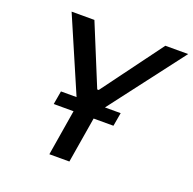

<svg xmlns="http://www.w3.org/2000/svg" viewBox="-128 -857 992 986"><g transform="rotate(20 368.0 -363.5)"><path d="M99.1 -727.3 273.1 -323.5H187.9L175.1 -250H283.4L242.2 0H351.6L393.1 -250H501.4L514.2 -323.5H428.3L736.2 -727.3H611.5L367.5 -396.7H359.4L223.7 -727.3Z"/></g></svg>

Font: Margiela Sans Medium
Style: Italic
Weight: 500
Italic angle: -9.39999°
Designer: Stefan Endress, Andreas Faust
Version: Version 1.100;FEAKit 1.0